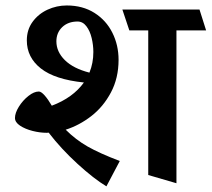

<svg xmlns="http://www.w3.org/2000/svg" viewBox="-20 -614 766 695"><path d="M217.8 -144.5Q253.9 -108.4 297.1 -83.7Q340.3 -59.1 413.6 -31.2L365.2 60.5Q319.8 33.2 260.5 -21Q201.2 -75.2 156.2 -133.8Q153.8 -133.3 148.9 -133.3Q124.5 -133.3 97.7 -140.1Q70.8 -147 52.5 -159.2Q34.2 -171.4 34.2 -187Q34.2 -205.1 48.3 -227.8Q62.5 -250.5 82.8 -266.6Q103 -282.7 120.6 -282.7Q128.9 -282.7 141.4 -268.8Q153.8 -254.9 167.5 -231.4Q244.1 -260.3 283.7 -315.4Q178.7 -326.2 127.9 -366.2Q77.1 -406.2 77.1 -467.8Q77.1 -506.3 97.9 -534.9Q118.7 -563.5 151.9 -578.9Q185.1 -594.2 221.7 -594.2Q279.3 -594.2 321.8 -567.4Q364.3 -540.5 386.7 -495.6Q409.2 -450.7 409.2 -397.5Q409.2 -331.5 381.6 -279.5Q354 -227.5 310.5 -193.8Q267.1 -160.2 217.8 -144.5ZM726.1 -503.9H618.7V49.3L516.6 19.5V-503.9H448.2L422.9 -579.6H702.1ZM303.7 -351.1Q317.9 -385.3 317.9 -425.8Q317.9 -450.7 311.8 -476.3Q305.7 -502 292.7 -519Q279.8 -536.1 260.7 -536.1Q226.6 -536.1 205.3 -515.9Q184.1 -495.6 184.1 -464.4Q184.1 -426.8 214.6 -396.5Q245.1 -366.2 303.7 -351.1Z"/></svg>

Font: Vesper Libre Medium
Style: Regular
Weight: 500
Designer: Robert Keller & Kimya Gandhi
Foundry: Mota Italic
Version: Version 1.058